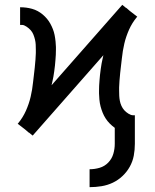

<svg xmlns="http://www.w3.org/2000/svg" viewBox="-20 -550 640 793"><path d="M350 223V149Q371 149 391.5 143Q412 137 427 121.5Q442 106 448 85.5Q454 65 454 44V-22Q443 -30 433.5 -39.5Q424 -49 416.5 -60.5Q409 -72 404 -84.5Q399 -97 395.5 -110Q392 -123 390.5 -139Q389 -155 389 -164V-175Q389 -186 389.5 -196.5Q390 -207 391 -218Q392 -229 393 -240.5Q394 -252 396 -264.5Q398 -277 399.5 -287Q401 -297 403 -304L407 -322L115 10L99 -3V-2L84 -15L53 -39L55 -41Q65 -53 73 -66Q81 -79 87 -92.5Q93 -106 98 -120.5Q103 -135 106.5 -150Q110 -165 112.5 -180Q115 -195 116.5 -210Q118 -225 120 -240Q122 -255 123.5 -270.5Q125 -286 126.5 -303.5Q128 -321 128 -331V-344Q128 -355 127.5 -365.5Q127 -376 124.5 -386.5Q122 -397 118 -407Q114 -417 107 -425Q100 -433 89.5 -440Q79 -447 72 -447H63V-520Q76 -520 88 -518.5Q100 -517 112.5 -513.5Q125 -510 136 -504Q147 -498 156.5 -490Q166 -482 174 -472.5Q182 -463 188 -452Q194 -441 198.5 -429.5Q203 -418 205.5 -405.5Q208 -393 209.5 -378.5Q211 -364 211 -356V-345Q211 -334 210.5 -323.5Q210 -313 209 -302Q208 -291 207 -279.5Q206 -268 204 -255.5Q202 -243 200.5 -233Q199 -223 197 -216L193 -198L485 -530L501 -517V-518L516 -505L547 -481L545 -479Q535 -467 527 -454Q519 -441 513 -427.5Q507 -414 502 -399.5Q497 -385 493.5 -370Q490 -355 487.5 -340Q485 -325 483.5 -310Q482 -295 480 -280Q478 -265 476.5 -249.5Q475 -234 473.5 -216.5Q472 -199 472 -189V-176Q472 -165 472.5 -154.5Q473 -144 475 -133.5Q477 -123 481.5 -113Q486 -103 493 -95Q500 -87 510.5 -80.5Q521 -74 529 -74H537V44Q537 69 532.5 93Q528 117 516 138.5Q504 160 486 177Q468 194 446 204.5Q424 215 399.5 219Q375 223 350 223Z"/></svg>

Font: R Plex Mono
Style: Regular
Weight: 400
Monospace: yes
Designer: Belleve Invis
Foundry: Belleve Invis
Version: Version 31.8.0